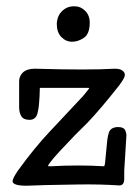

<svg xmlns="http://www.w3.org/2000/svg" viewBox="-20 -590 423 612"><path d="M161 -514Q161 -522 164 -532Q167 -542 174 -550.5Q181 -559 191.5 -564.5Q202 -570 217 -570Q237 -570 251.5 -555.5Q266 -541 266 -518Q266 -482 247.5 -469.5Q229 -457 210 -457Q190 -457 175.5 -472Q161 -487 161 -514ZM359 1Q300 -3 230 -2Q176 -1 122 0Q72 2 65 2Q21 2 20 -12Q20 -21 37 -46Q89 -118 138 -170Q223 -260 244 -283Q263 -306 264 -308Q265 -310 261 -310H107Q106 -273 105 -268Q104 -246 99 -227Q93 -208 74 -208Q55 -208 48 -219.5Q41 -231 41 -248Q41 -285 41 -331Q41 -347 53 -359Q66 -371 91 -371Q264 -366 346 -371Q363 -371 370 -365Q378 -360 378 -351Q378 -342 360 -318Q301 -243 259 -199Q209 -150 197 -136Q137 -74 133 -61Q132 -60 142 -60Q229 -65 312 -60Q314 -63 315 -72Q321 -131 321 -134Q323 -157 328 -170Q335 -185 357 -185Q374 -185 379 -175Q383 -166 383 -159Q377 -61 376 -46Q376 -31 376 -20Q376 2 359 1Z"/></svg>

Font: Scratch Savers
Style: Book
Weight: 400
Designer: Pablo Impallari, Rodrigo Fuenzalida, Brenda Gallo
Foundry: Pablo Impallari, Rodrigo Fuenzalida, Brenda Gallo
Version: Version 4.0b1